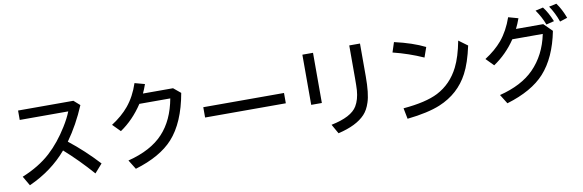

<svg xmlns="http://www.w3.org/2000/svg" viewBox="-59 -1414 6110 2013"><g transform="rotate(-10 2995.5 -407.5)"><path d="M147.5 -754.9H736.3L800.8 -697.8Q718.8 -502.4 604.5 -342.8Q766.6 -215.8 913.1 -56.6L832 35.2Q688.5 -128.4 539.1 -260.7Q378.9 -71.8 133.8 38.1L75.2 -63Q257.8 -137.2 378.9 -248Q492.2 -351.6 585.9 -503.4Q636.7 -585 664.1 -654.8H147.5Z M1788.1 -703.1 1864.3 -640.1Q1809.6 -331.5 1662.1 -168.5Q1527.3 -20 1257.8 61L1196.3 -38.1Q1444.3 -100.6 1573.2 -240.2Q1699.2 -375 1741.2 -603H1412.1Q1309.6 -447.8 1171.9 -355L1091.8 -436Q1204.1 -508.3 1274.4 -593.3Q1354.5 -689.9 1399.4 -826.2L1505.9 -797.4Q1488.3 -746.1 1467.8 -703.1Z M2065.9 -452.1H2925.3V-342.3H2065.9Z M3184.6 -814H3297.9V-279.8H3184.6ZM3685.5 -824.2H3799.8V-475.1Q3799.8 -291 3769.5 -201.2Q3745.1 -124.5 3702.1 -79.1Q3612.3 17.1 3415 63L3358.4 -37.1Q3575.2 -81.1 3635.7 -183.1Q3674.8 -248 3682.6 -347.2Q3685.5 -393.1 3685.5 -474.1Z M4440.4 -562Q4286.1 -630.9 4119.1 -672.4L4153.3 -777.3Q4346.7 -733.4 4477.5 -668ZM4131.8 -76.2Q4373 -96.7 4502 -162.6Q4653.3 -240.7 4734.4 -402.3Q4787.1 -506.8 4819.3 -675.8L4913.1 -606.9Q4874 -426.3 4817.4 -319.8Q4715.8 -126 4506.8 -39.1Q4375 15.6 4154.3 39.1Z M5727.1 -690.9 5814.9 -604Q5760.3 -326.2 5617.7 -168.5Q5482.9 -20 5213.4 61L5151.9 -37.6Q5388.2 -97.2 5518.1 -228Q5659.7 -371.1 5704.6 -590.8H5380.4Q5284.7 -448.2 5146 -355L5066.9 -436Q5178.2 -507.3 5249.5 -591.8Q5329.6 -688.5 5377.4 -826.2L5481.9 -796.9Q5461.4 -739.3 5437 -690.9ZM5759.3 -681.2Q5730 -762.2 5672.4 -844.2L5754.4 -862.8Q5804.2 -799.3 5843.3 -702.1ZM5905.8 -687Q5874.5 -778.8 5819.8 -860.8L5899.9 -877.9Q5949.7 -810.1 5985.8 -712.9Z"/></g></svg>

Font: UDEV Gothic 35
Style: Bold
Weight: 700
Version: v2.1.0; ttfautohint (v1.8.4.7-5d5b-dirty) -l 6 -r 45 -G 200 